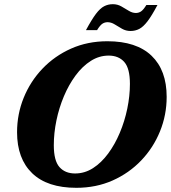

<svg xmlns="http://www.w3.org/2000/svg" viewBox="-20 -882 816 917"><path d="M776 -419.5Q776 -333 744.2 -254.8Q712.5 -176.5 654.5 -115.8Q596.5 -55 517.8 -20Q439 15 344.5 15Q206 15 133.8 -54.5Q61.5 -124 61.5 -250.5Q61.5 -337 93.2 -415.2Q125 -493.5 183 -554.2Q241 -615 319.8 -650Q398.5 -685 493 -685Q631.5 -685 703.8 -615.8Q776 -546.5 776 -419.5ZM237 -188.5Q237 -114.5 264 -84Q291 -53.5 338.5 -53.5Q384.5 -53.5 424.2 -79Q464 -104.5 496.5 -148.5Q529 -192.5 552.2 -247.8Q575.5 -303 588 -363.5Q600.5 -424 600.5 -481.5Q600.5 -555.5 573.5 -586Q546.5 -616.5 499 -616.5Q453.5 -616.5 413.5 -591Q373.5 -565.5 341 -521.5Q308.5 -477.5 285.2 -422.2Q262 -367 249.5 -306.8Q237 -246.5 237 -188.5ZM732 -858Q705 -807 684.5 -780.2Q664 -753.5 645 -743.8Q626 -734 603.5 -734Q581.5 -734 563 -744.5Q544.5 -755 527.8 -765.5Q511 -776 493.5 -776Q480.5 -776 469.2 -768.8Q458 -761.5 443.5 -738H390.5Q418 -789 438.2 -815.8Q458.5 -842.5 477.5 -852.2Q496.5 -862 519 -862Q541 -862 559.5 -851.5Q578 -841 595 -830.5Q612 -820 629 -820Q642 -820 653.2 -827.2Q664.5 -834.5 679 -858Z"/></svg>

Font: Newsreader Text ExtraBold
Style: Italic
Weight: 800
Italic angle: -17°
Designer: Hugues Gentile
Foundry: Production Type
Version: Version 1.001